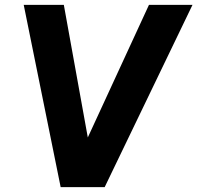

<svg xmlns="http://www.w3.org/2000/svg" viewBox="-20 -765 807 785"><path d="M228 0H408L767 -745H589L339 -203L241 -745H77Z"/></svg>

Font: Mluvka ExtraBold
Style: Italic
Weight: 800
Italic angle: -8°
Designer: Modified by Jiří Krblich, Original typeface by Gumpita Rahayu
Foundry: Gumpita Rahayu & Jiří Krblich
Version: Version 2.000;Glyphs 3.1.1 (3134)